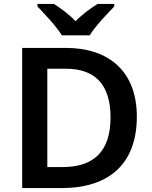

<svg xmlns="http://www.w3.org/2000/svg" viewBox="-20 -958 776 978"><path d="M295 -778H437C464 -823 526 -888 562 -925V-938H477C442 -916 400 -886 365 -850C331 -886 290 -915 255 -938H171V-925C207 -887 268 -823 295 -778ZM677 -364C677 -593 536 -714 315 -714H93V0H294C535 0 677 -123 677 -364ZM543 -360C543 -192 463 -107 298 -107H221V-608H315C462 -608 543 -530 543 -360Z"/></svg>

Font: Noto Sans Sinhala SemiBold
Style: Regular
Weight: 600
Designer: Jelle Bosma - Monotype Design Team
Foundry: Monotype Imaging Inc.
Version: Version 2.006